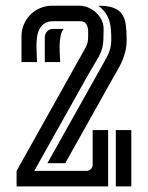

<svg xmlns="http://www.w3.org/2000/svg" viewBox="-20 -664 527 684"><path d="M349.1 -561Q349.1 -539.1 348.4 -524.4Q347.7 -509.8 345.5 -498.8Q343.3 -487.8 339.6 -478.5Q335.9 -469.2 329.8 -458.5Q323.7 -447.8 314.9 -433.3Q306.2 -418.9 293.9 -397.5L102.1 -55.2H288.1Q296.9 -55.2 303.5 -61.5Q310.1 -67.9 310.1 -76.7V-200.7H365.2V0H39.1V-55.2L284.2 -493.2Q293.9 -510.3 293.9 -530.3Q293.9 -538.6 294.2 -548.8Q294.4 -559.1 292 -567.9Q289.6 -576.7 283.4 -582.5Q277.3 -588.4 265.1 -588.4H169.4Q150.4 -588.4 138.9 -580.8Q127.4 -573.2 120.8 -560.8Q114.3 -548.3 112.1 -532.7Q109.9 -517.1 109.9 -501Q109.9 -484.9 110.8 -469.5Q111.8 -454.1 111.8 -442.9H56.6V-535.2Q56.6 -557.6 65.2 -577.4Q73.7 -597.2 88.4 -611.8Q103 -626.5 122.8 -635Q142.6 -643.6 165 -643.6H262.2Q278.8 -643.6 294.4 -637Q310.1 -630.4 322.3 -619.1Q334.5 -607.9 341.8 -592.8Q349.1 -577.6 349.1 -561ZM431.2 -523.4Q431.2 -500.5 426.8 -481.9Q422.4 -463.4 415 -446.3Q407.7 -429.2 397.7 -412.4Q387.7 -395.5 376.5 -375.5L212.4 -82.5H148.9L360.4 -460Q376.5 -489.3 376.5 -521.5Q376.5 -540.5 375.2 -557.4Q374 -574.2 369.6 -589.1Q365.2 -604 356 -617.4Q346.7 -630.9 330.6 -643.6Q364.3 -643.6 384 -636.2Q403.8 -628.9 414.3 -614Q424.8 -599.1 428 -576.4Q431.2 -553.7 431.2 -523.4ZM392.6 0V-200.7H447.8V0ZM139.6 -531.7Q139.6 -543.5 147.9 -552.2Q156.2 -561 168.5 -561H206.5Q198.2 -549.3 195.6 -534.2Q192.9 -519 192.4 -502.9Q191.9 -486.8 193.1 -471.2Q194.3 -455.6 194.3 -442.9H139.6Z"/></svg>

Font: Isar CAT
Style: Regular
Weight: 400
Designer: Digitized by Peter Wiegel
Foundry: CAT-Fonts, Peter Wiegel
Version: Version 1.000; ttfautohint (v1.3)